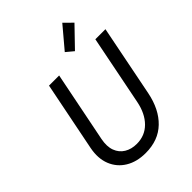

<svg xmlns="http://www.w3.org/2000/svg" viewBox="-264 -1067 1203 1203"><g transform="rotate(-45 337.5 -465.5)"><path d="M305.2 7.8Q227.1 7.8 171.6 -25.9Q116.2 -59.6 92 -119.9Q67.9 -180.2 83.5 -259.8L175.3 -719.7H265.1L171.4 -251Q160.2 -193.8 175 -154.1Q189.9 -114.3 224.6 -93.3Q259.3 -72.3 306.2 -72.3Q378.9 -72.3 427.7 -121.3Q476.6 -170.4 493.7 -255.9L585.9 -719.7H675.3L581.5 -247.1Q557.6 -127 487.5 -59.6Q417.5 7.8 305.2 7.8ZM442.9 -757.3 393.6 -798.3 512.7 -939.5 566.9 -885.7Z"/></g></svg>

Font: Reddit Sans
Style: Italic
Weight: 400
Italic angle: -11.25°
Designer: Stephen Hutchings
Version: Version 1.013